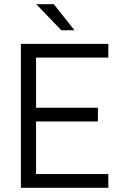

<svg xmlns="http://www.w3.org/2000/svg" viewBox="-20 -900 587 920"><path d="M237.8 -879.9 336.9 -754.9H273.9L153.8 -879.9ZM152.8 -383.8H449.2V-317.9H152.8V-65.9H499V0H80.1V-689.9H499V-624H152.8Z"/></svg>

Font: D-DIN-PRO
Style: Regular
Weight: 400
Designer: Charles Nix
Foundry: Datto Inc.
Version: Version 1.000;hotconv 1.0.109;makeotfexe 2.5.65596